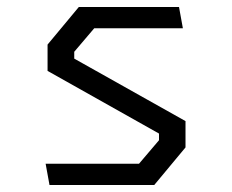

<svg xmlns="http://www.w3.org/2000/svg" viewBox="-20 -527 660 547"><path d="M121 0H419.5L508.5 -107V-182L191.5 -360V-379.5L248.5 -446.5H501L490 -507H204.5L115.5 -400V-325L433 -146.5V-127.5L376 -60.5H110Z"/></svg>

Font: Monaspace Krypton Light
Style: Regular
Weight: 300
Designer: Riley Cran & the Lettermatic Team
Foundry: Lettermatic
Version: Version 1.101 (Monaspace Krypton)